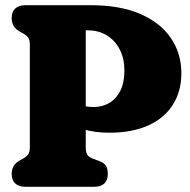

<svg xmlns="http://www.w3.org/2000/svg" viewBox="-20 -720 734 740"><path d="M679 -438Q679 -368.5 646.5 -316.8Q614 -265 552 -236.8Q490 -208.5 401 -208.5Q348 -208.5 302.5 -221.2Q257 -234 220.5 -254.5L230 -348.5Q252.5 -334.5 269.2 -325.2Q286 -316 302.8 -311.8Q319.5 -307.5 340.5 -307.5Q374.5 -307.5 401.2 -323.2Q428 -339 443.8 -370.2Q459.5 -401.5 459.5 -448Q459.5 -493.5 442 -528.2Q424.5 -563 392.8 -583Q361 -603 319 -603H310.5V-153Q310.5 -134.5 315.8 -125Q321 -115.5 334.5 -110L364.5 -98.5Q380.5 -92.5 388 -81.5Q395.5 -70.5 395.5 -49Q395.5 -25.5 382 -12.8Q368.5 0 342 0H78.5Q52.5 0 38.8 -12.8Q25 -25.5 25 -49Q25 -84.5 56 -101.5L71 -110Q85 -118 90 -127.2Q95 -136.5 95 -153V-547Q95 -563.5 90 -572.8Q85 -582 71 -590L56 -598.5Q25 -615.5 25 -651Q25 -674.5 38.8 -687.2Q52.5 -700 78.5 -700H328.5Q443.5 -700 521.5 -665.8Q599.5 -631.5 639.2 -572.5Q679 -513.5 679 -438Z"/></svg>

Font: Fraunces 144pt S100 Black
Style: Regular
Weight: 900
Version: Version 1.000